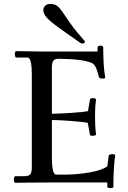

<svg xmlns="http://www.w3.org/2000/svg" viewBox="-20 -935 654 984"><path d="M246 -352Q290 -353 331 -355.5Q372 -358 400 -361Q428 -364 431 -366L441 -425Q442 -432 457 -432Q463 -432 468 -430Q473 -428 472 -423Q469 -400 468 -381Q467 -362 467 -339Q467 -317 468 -293.5Q469 -270 472 -247Q473 -243 467 -241Q461 -239 454 -239Q441 -239 441 -245L430 -305Q427 -307 400 -310Q373 -313 332 -316Q291 -319 246 -320V-128Q246 -90 249.5 -71Q253 -52 258 -46Q263 -40 267 -40H318Q383 -41 442.5 -52Q502 -63 530 -82L537 -137Q538 -141 543.5 -143Q549 -145 556 -145Q571 -145 570 -137Q565 -100 563 -58Q561 -16 561 22Q561 29 546 29Q540 29 535 27.5Q530 26 530 22V0H283Q219 0 179.5 0.5Q140 1 117.5 1Q95 1 82.5 1.5Q70 2 59 2Q55 2 53 -3Q51 -8 51 -14Q51 -21 53 -26.5Q55 -32 59 -32H102Q128 -32 135.5 -42Q143 -52 143 -78V-552Q143 -591 139.5 -609.5Q136 -628 131.5 -634Q127 -640 122 -640H64Q56 -640 56 -659Q56 -664 57.5 -668.5Q59 -673 64 -673Q90 -673 121 -672Q152 -671 190 -671H480V-692Q480 -697 485 -699Q490 -701 495 -701Q500 -701 504.5 -699Q509 -697 509 -692Q509 -655 511 -613.5Q513 -572 519 -540Q521 -536 516 -534Q511 -532 505 -532Q499 -532 493.5 -534Q488 -536 487 -540Q482 -561 474 -583Q466 -605 449 -613Q423 -623 383.5 -628Q344 -633 279 -634Q259 -633 252.5 -622.5Q246 -612 246 -588ZM392 -715Q317 -767 276 -797Q235 -827 218.5 -846Q202 -865 202 -883Q202 -897 212 -906Q222 -915 237 -915Q260 -915 273.5 -904.5Q287 -894 301.5 -872Q316 -850 341 -814.5Q366 -779 411 -728Q415 -724 415 -721Q415 -712 402 -712Q397 -712 392 -715Z"/></svg>

Font: Sedan
Style: Regular
Weight: 400
Designer: Sebastian Salazar
Foundry: Sebastian Salazar
Version: Version 1.100; ttfautohint (v1.8.4.7-5d5b)